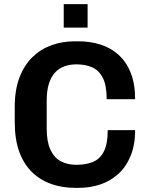

<svg xmlns="http://www.w3.org/2000/svg" viewBox="-20 -895 715 925"><path d="M342 10Q281 10 228.5 -8Q176 -26 136 -64Q96 -102 73.5 -162Q51 -222 51 -307V-380Q51 -462 74 -522Q97 -582 137 -620.5Q177 -659 229 -677.5Q281 -696 340 -696H358Q414 -696 463.5 -680.5Q513 -665 550.5 -631.5Q588 -598 609.5 -545Q631 -492 631 -417H494Q494 -483 475.5 -519.5Q457 -556 424.5 -570.5Q392 -585 348 -585Q317 -585 290.5 -575.5Q264 -566 245 -545.5Q226 -525 215.5 -491.5Q205 -458 205 -410V-276Q205 -212 223 -173.5Q241 -135 273 -118Q305 -101 348 -101Q395 -101 429 -115.5Q463 -130 481 -166.5Q499 -203 499 -268H631Q631 -197 609.5 -144.5Q588 -92 551 -58Q514 -24 465 -7Q416 10 360 10ZM287 -762V-875H402V-762Z"/></svg>

Font: Chivo SemiBold
Style: Regular
Weight: 600
Designer: Hector Gatti
Foundry: Omnibus-Type
Version: Version 2.002